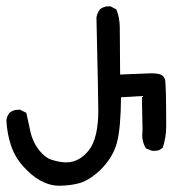

<svg xmlns="http://www.w3.org/2000/svg" viewBox="-26 -555 546 602"><path d="M31.2 -210.9Q33.2 -210.9 37.1 -210.9L56.6 -201.2Q63.5 -167 70.3 -137.7Q81.1 -98.6 106.4 -73.2Q120.1 -59.6 133.8 -54.7Q161.1 -45.9 181.6 -45.9Q221.7 -45.9 252 -83Q282.2 -121.1 282.2 -209Q282.2 -249 276.4 -501Q279.3 -514.6 287.1 -525.4Q298.8 -535.2 314.5 -535.2Q316.4 -535.2 320.3 -535.2L338.9 -525.4Q349.6 -498 349.6 -468.8L350.6 -321.3L448.2 -325.2Q461.9 -325.2 471.2 -323.2Q480.5 -321.3 486.3 -315.4L491.2 -306.6Q495.1 -293 495.1 -158.2Q495.1 -125 484.4 -91.8Q475.6 -85 469.7 -83Q462.9 -82 458 -82Q451.2 -82 448.2 -83L431.6 -89.8L429.7 -92.8Q419.9 -110.4 419.9 -131.8Q419.9 -138.7 420.9 -146.5L418.9 -253.9L353.5 -250Q352.5 -152.3 340.8 -108.4Q329.1 -63.5 291 -24.4Q257.8 7.8 225.6 18.6Q194.3 27.3 159.2 27.3Q129.9 27.3 99.6 10.7Q73.2 -3.9 46.9 -33.2Q20.5 -62.5 8.3 -99.6Q-3.9 -136.7 -5.9 -176.8Q-4.9 -190.4 3.9 -201.2Q15.6 -210.9 31.2 -210.9Z"/></svg>

Font: JasonHandwriting2
Style: SemiBold
Weight: 600
Version: Version 1.04.7